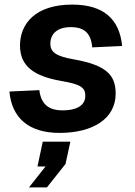

<svg xmlns="http://www.w3.org/2000/svg" viewBox="-20 -566 589 835"><path d="M239 12C383 12 483 -49 483 -159C483 -241 441 -283 300 -308C226 -321 199 -338 199 -376C199 -417 227 -448 288 -448C346 -448 376 -422 381 -360L511 -366C500 -484 429 -546 294 -546C133 -546 67 -462 67 -368C67 -280 125 -235 246 -214C334 -199 351 -184 351 -149C351 -105 309 -86 253 -86C192 -86 159 -112 151 -174L21 -168C31 -55 103 12 239 12ZM106 249H184L265 147L286 50H166L143 158H178Z"/></svg>

Font: Geist SemiBold
Style: Italic
Weight: 600
Italic angle: -12°
Designer: Basement.studio, Andrés Briganti, Mateo Zaragoza
Foundry: Basement.studio, Vercel, Andrés Briganti, Guido Ferreyra, Mateo Zaragoza
Version: Version 1.500